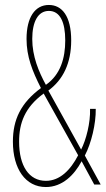

<svg xmlns="http://www.w3.org/2000/svg" viewBox="-20 -744 426 774"><path d="M177 -724C121 -724 87 -674 87 -587C87 -516 110 -458 145 -389C64 -329 32 -262 32 -173C32 -63 83 10 165 10C231 10 279 -38 309 -94L360 0H386L322 -117C348 -166 367 -245 366 -305H343C345 -249 327 -180 307 -141L175 -379C234 -422 267 -489 267 -581C267 -679 230 -724 177 -724ZM177 -700C222 -700 243 -655 243 -581C243 -510 224 -443 165 -402C136 -455 110 -517 110 -587C110 -656 133 -700 177 -700ZM156 -367 295 -118C264 -58 221 -15 165 -15C97 -15 57 -75 57 -173C57 -248 80 -311 156 -367Z"/></svg>

Font: Noto Sans Kannada ExtraCondensed Thin
Style: Regular
Weight: 100
Width: 2
Designer: Jelle Bosma - Monotype Design Team
Foundry: Monotype Imaging Inc.
Version: Version 2.005